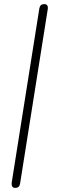

<svg xmlns="http://www.w3.org/2000/svg" viewBox="-20 -731 284 937"><path d="M54 186Q44 186 40 179.5Q36 173 37 161L172 -690Q174 -701 180 -706Q186 -711 196 -711Q206 -711 210.5 -704.5Q215 -698 213 -686L78 165Q75 186 54 186Z"/></svg>

Font: Nunito ExtraLight ExtraLight
Style: Italic
Weight: 250
Italic angle: -9°
Version: Version 3.602